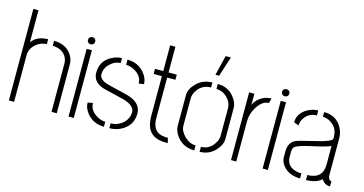

<svg xmlns="http://www.w3.org/2000/svg" viewBox="-75 -1044 2618 1380"><g transform="rotate(15 1234.0 -353.5)"><path d="M39.1 -1V-681.6H77.1V-443.4Q112.3 -493.2 182.6 -498Q191.4 -499 198.2 -499V-461.9Q147.5 -461.9 106.4 -419.9Q79.1 -388.7 78.1 -356.4V-1ZM242.2 -461.9V-499Q330.1 -499 373 -436.5Q395.5 -403.3 395.5 -365.2V-1H356.4V-356.4Q356.4 -415 309.6 -444.3Q280.3 -461.9 242.2 -461.9Z M475.6 -569.3Q475.6 -588.9 495.1 -594.7Q500 -595.7 502.9 -595.7Q522.5 -595.7 528.3 -577.1Q529.3 -573.2 529.3 -569.3Q529.3 -549.8 510.7 -543.9Q506.8 -543 502.9 -543Q482.4 -543 476.6 -561.5Q475.6 -566.4 475.6 -569.3ZM483.4 0V-503.9H522.5V0Z M589.8 -132.8 627.9 -139.6Q627.9 -85.9 683.6 -51.8Q716.8 -32.2 748 -32.2V4.9Q667 4.9 618.2 -56.6Q589.8 -93.8 589.8 -132.8ZM593.8 -356.4Q593.8 -445.3 671.9 -485.4Q708 -504.9 746.1 -504.9V-467.8Q702.1 -467.8 665 -430.7Q632.8 -397.5 632.8 -356.4Q632.8 -320.3 682.6 -300.8Q699.2 -294.9 818.4 -266.6Q834 -262.7 846.7 -259.8Q955.1 -230.5 956.1 -149.4Q956.1 -64.5 884.8 -21.5Q841.8 4.9 788.1 4.9V-31.2Q842.8 -31.2 883.8 -70.3Q917 -104.5 917 -149.4Q917 -195.3 836.9 -220.7Q824.2 -224.6 703.1 -252.9Q696.3 -254.9 690.4 -255.9Q594.7 -279.3 593.8 -356.4ZM787.1 -466.8V-504.9Q868.2 -504.9 917 -444.3Q947.3 -406.2 947.3 -365.2L909.2 -359.4Q909.2 -418.9 843.8 -452.1Q812.5 -466.8 787.1 -466.8Z M995.1 -454.1V-492.2H1056.6V-683.6H1095.7V-492.2H1157.2V-454.1H1095.7V-155.3Q1095.7 -69.3 1149.4 -46.9Q1174.8 -37.1 1211.9 -37.1H1212.9L1221.7 0H1207Q1089.8 -1 1065.4 -89.8Q1056.6 -120.1 1056.6 -164.1V-454.1Z M1425.8 -563.5 1461.9 -711.9H1501L1453.1 -563.5ZM1258.8 -137.7V-367.2Q1258.8 -412.1 1299.8 -454.1Q1347.7 -503.9 1418.9 -503.9V-466.8Q1350.6 -466.8 1314.5 -408.2Q1297.9 -380.9 1297.9 -354.5V-150.4Q1297.9 -111.3 1335.9 -73.2Q1373 -36.1 1418.9 -36.1V1Q1329.1 1 1281.2 -71.3Q1258.8 -106.4 1258.8 -137.7ZM1459 1V-36.1Q1521.5 -36.1 1557.6 -93.8Q1575.2 -122.1 1575.2 -148.4V-354.5Q1575.2 -397.5 1538.1 -434.6Q1503.9 -466.8 1459 -466.8V-503.9Q1545.9 -503.9 1591.8 -432.6Q1614.3 -398.4 1614.3 -367.2V-137.7Q1614.3 -91.8 1574.2 -48.8Q1528.3 0 1459 1Z M1692.4 0V-503.9H1731.4V-420.9Q1748 -461.9 1793 -486.3Q1824.2 -502.9 1858.4 -502.9H1859.4L1849.6 -466.8Q1802.7 -466.8 1764.6 -408.2Q1731.4 -356.4 1731.4 -300.8V0Z M1919.9 -569.3Q1919.9 -588.9 1939.5 -594.7Q1944.3 -595.7 1947.3 -595.7Q1966.8 -595.7 1972.7 -577.1Q1973.6 -573.2 1973.6 -569.3Q1973.6 -549.8 1955.1 -543.9Q1951.2 -543 1947.3 -543Q1926.8 -543 1920.9 -561.5Q1919.9 -566.4 1919.9 -569.3ZM1927.7 0V-503.9H1966.8V0Z M2053.7 -118.2V-163.1Q2054.7 -226.6 2101.6 -251Q2119.1 -259.8 2239.3 -288.1Q2362.3 -316.4 2363.3 -338.9V-354.5Q2363.3 -421.9 2304.7 -456.1Q2277.3 -471.7 2250 -471.7V-506.8Q2340.8 -506.8 2382.8 -431.6Q2403.3 -394.5 2403.3 -352.5V-72.3Q2407.2 -42 2428.7 -39.1V-1Q2389.6 -1 2368.2 -33.2Q2366.2 -36.1 2364.3 -38.1Q2332 -5.9 2262.7 -1Q2255.9 -1 2250 -1V-38.1Q2363.3 -40 2364.3 -145.5V-285.2Q2336.9 -270.5 2218.8 -245.1Q2123 -223.6 2104.5 -205.1Q2093.8 -193.4 2093.8 -167V-128.9Q2094.7 -63.5 2163.1 -43.9Q2183.6 -38.1 2206.1 -38.1V-1Q2120.1 -1 2076.2 -57.6Q2053.7 -86.9 2053.7 -118.2ZM2060.5 -379.9Q2059.6 -441.4 2119.1 -480.5Q2160.2 -506.8 2206.1 -506.8V-469.7Q2151.4 -469.7 2118.2 -426.8Q2096.7 -399.4 2096.7 -366.2Z"/></g></svg>

Font: Post No Bills Jaffna Light
Style: Regular
Weight: 300
Designer: Kosala Senevirathne, Siva Puranthara, Lasantha Premarathna, Tharique Azeez
Foundry: Mooniak
Version: Version 1.220 ; ttfautohint (v1.6)